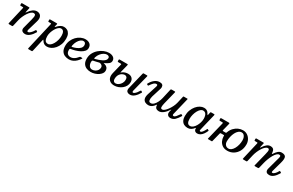

<svg xmlns="http://www.w3.org/2000/svg" viewBox="220 -2159 6168 4036"><g transform="rotate(30 3304.0 -141.0)"><path d="M64.5 -520H220.5Q238.5 -520 242 -516.5Q245.5 -513 242 -499L222 -408Q217 -384.5 219.8 -383Q222.5 -381.5 239.5 -407.5Q278 -465 324.5 -497.8Q371 -530.5 421 -530.5Q456 -530.5 486.5 -512Q517 -493.5 529.2 -452Q541.5 -410.5 521 -341L451.5 -104.5Q447.5 -89.5 447.5 -80Q447.5 -72 451.8 -64.8Q456 -57.5 469.5 -57.5Q494.5 -57.5 527 -88.5Q559.5 -119.5 584 -162.5Q590.5 -172.5 594.8 -177.8Q599 -183 606.5 -177.5L624.5 -165.5Q632 -160 635 -157Q638 -154 631.5 -143.5Q591.5 -73.5 540.2 -31Q489 11.5 434 11.5Q394 11.5 368 -7.8Q342 -27 342 -64.5Q342 -69.5 343.2 -79.5Q344.5 -89.5 347 -96.5L407 -327Q418 -368 421.8 -398.8Q425.5 -429.5 415.8 -446.5Q406 -463.5 376.5 -463.5Q347 -463.5 315.5 -436.5Q284 -409.5 254.8 -365.8Q225.5 -322 203 -270Q180.5 -218 169 -168L136 -24.5Q133.5 -12.5 129.5 -6.2Q125.5 0 109.5 0H55.5Q33.5 0 29.8 -4Q26 -8 29.5 -25.5L125.5 -439Q128.5 -452.5 124.8 -455.2Q121 -458 104.5 -458H64Q51.5 -458 48.8 -462.5Q46 -467 46 -480V-500Q46 -512.5 49.2 -516.2Q52.5 -520 64.5 -520Z M750.5 -520H894.5Q912 -520 915 -516.8Q918 -513.5 914.5 -498L904.5 -457.5Q899.5 -437.5 902.2 -431.8Q905 -426 923.5 -447.5Q955 -483.5 993.5 -507.5Q1032 -531.5 1075 -531.5Q1118.5 -531.5 1155 -511.5Q1191.5 -491.5 1213.8 -448.2Q1236 -405 1236 -334Q1236 -258 1212.5 -195Q1189 -132 1150 -85.8Q1111 -39.5 1063 -14.5Q1015 10.5 966 10.5Q922.5 10.5 893.2 -8.2Q864 -27 845.5 -59.5Q833 -80.5 829.2 -80.5Q825.5 -80.5 820 -56L756.5 226.5Q753.5 239 749.5 244.5Q745.5 250 730 250H665Q649.5 250 647.5 245.5Q645.5 241 648 229.5L801 -432.5Q804 -446 803 -452Q802 -458 783.5 -458H744.5Q732.5 -458 730 -462.2Q727.5 -466.5 727.5 -479V-499.5Q727.5 -513.5 732.2 -516.8Q737 -520 750.5 -520ZM863.5 -187Q863.5 -127 883 -88.5Q902.5 -50 955 -50Q987 -50 1016.8 -75Q1046.5 -100 1070.2 -142Q1094 -184 1107.8 -235.5Q1121.5 -287 1121.5 -340Q1121.5 -401 1101.5 -435.8Q1081.5 -470.5 1038.5 -470.5Q1007 -470.5 976 -443.2Q945 -416 919.5 -372.5Q894 -329 878.8 -280Q863.5 -231 863.5 -187Z M1292.5 -200.5Q1292.5 -270 1318.2 -330Q1344 -390 1387.5 -435.2Q1431 -480.5 1485.8 -506Q1540.5 -531.5 1598.5 -531.5Q1663 -531.5 1703.8 -498.8Q1744.5 -466 1744.5 -403Q1744.5 -357.5 1713.5 -322.5Q1682.5 -287.5 1634 -262.2Q1585.5 -237 1531 -221Q1476.5 -205 1429 -198.5Q1413 -196 1407.8 -188.2Q1402.5 -180.5 1402.5 -159Q1402.5 -103.5 1431 -75Q1459.5 -46.5 1507 -46.5Q1542 -46.5 1572.2 -61.5Q1602.5 -76.5 1627.2 -99.2Q1652 -122 1670 -145.5Q1674.5 -152 1678.8 -154Q1683 -156 1695 -156H1718Q1733.5 -156 1736.5 -152.5Q1739.5 -149 1732 -137.5Q1709 -100.5 1674.5 -66.2Q1640 -32 1595.5 -10.2Q1551 11.5 1499 11.5Q1445 11.5 1398 -8.5Q1351 -28.5 1321.8 -75Q1292.5 -121.5 1292.5 -200.5ZM1433.5 -249.5Q1481 -260 1527.8 -280.5Q1574.5 -301 1605.2 -332.2Q1636 -363.5 1636.5 -406.5Q1636.5 -439 1621.8 -458.2Q1607 -477.5 1576 -477.5Q1542 -477.5 1509.8 -450.8Q1477.5 -424 1452.8 -379.5Q1428 -335 1417.5 -281Q1413.5 -262 1414.8 -254Q1416 -246 1433.5 -249.5Z M1818.5 -193Q1818.5 -268.5 1851.2 -330.5Q1884 -392.5 1936.8 -437.5Q1989.5 -482.5 2050.5 -507Q2111.5 -531.5 2168 -531.5Q2232.5 -531.5 2273.2 -502.5Q2314 -473.5 2314 -421.5Q2314 -378.5 2280.8 -350.8Q2247.5 -323 2197 -299.5Q2172 -287 2175 -286.2Q2178 -285.5 2206 -278Q2245 -268 2268.2 -240Q2291.5 -212 2291.5 -164.5Q2291.5 -131.5 2269.8 -100.2Q2248 -69 2210.5 -43.8Q2173 -18.5 2125.8 -3.5Q2078.5 11.5 2027 11.5Q1971.5 11.5 1924 -8.2Q1876.5 -28 1847.5 -73Q1818.5 -118 1818.5 -193ZM1974.5 -271.5Q2010.5 -281.5 2051.2 -295.2Q2092 -309 2128 -327.5Q2164 -346 2186.8 -370.8Q2209.5 -395.5 2209.5 -428Q2209.5 -451 2192.5 -464.2Q2175.5 -477.5 2145.5 -477.5Q2112 -477.5 2074 -455.2Q2036 -433 2004 -393Q1972 -353 1957 -300.5Q1951 -280.5 1953.2 -273.2Q1955.5 -266 1974.5 -271.5ZM2059 -243Q2034 -236.5 2007.8 -231Q1981.5 -225.5 1961.5 -221.5Q1944.5 -218 1938.5 -207.8Q1932.5 -197.5 1932.5 -173.5Q1932.5 -122.5 1958 -84.5Q1983.5 -46.5 2030.5 -46.5Q2067.5 -46.5 2100.8 -64Q2134 -81.5 2154.8 -111.2Q2175.5 -141 2175.5 -178.5Q2175.5 -207 2158.5 -223.8Q2141.5 -240.5 2117.5 -248Q2100.5 -253 2087.2 -250.2Q2074 -247.5 2059 -243Z M3103 -494.5 3003 -97.5Q3002 -93.5 3001.5 -88.2Q3001 -83 3001 -79.5Q3001 -71 3005.2 -64Q3009.5 -57 3021.5 -57Q3035 -57 3054.8 -72.2Q3074.5 -87.5 3095 -112.5Q3115.5 -137.5 3131.5 -166.5Q3136 -175 3140.8 -178.8Q3145.5 -182.5 3155 -177L3172 -167.5Q3180 -163 3180.8 -159Q3181.5 -155 3176.5 -145Q3138.5 -75.5 3088.2 -31.8Q3038 12 2980 12Q2941 12 2916.2 -7.2Q2891.5 -26.5 2891.5 -65Q2891.5 -70 2892.5 -78.5Q2893.5 -87 2894.5 -92.5L2995 -502.5Q2998 -515 3001.5 -517.5Q3005 -520 3014.5 -520H3081Q3101.5 -520 3104.5 -515.8Q3107.5 -511.5 3103 -494.5ZM2447 -205.5 2505 -441Q2507.5 -452 2504.5 -455Q2501.5 -458 2489 -458H2432.5Q2419.5 -458 2416 -461.2Q2412.5 -464.5 2412.5 -477V-504Q2412.5 -514.5 2416.5 -517.2Q2420.5 -520 2430.5 -520H2606.5Q2626 -520 2629 -516Q2632 -512 2628 -495L2585 -326Q2579 -301.5 2578.8 -295.8Q2578.5 -290 2585.5 -296.2Q2592.5 -302.5 2606.5 -312.5Q2639 -335 2671.8 -343.2Q2704.5 -351.5 2732 -351.5Q2798 -351.5 2832.5 -315.8Q2867 -280 2867 -223.5Q2867 -172 2843.8 -129Q2820.5 -86 2781.5 -54.5Q2742.5 -23 2694.8 -5.8Q2647 11.5 2598 11.5Q2524.5 11.5 2481.2 -28.8Q2438 -69 2438 -140Q2438 -155.5 2440.5 -172Q2443 -188.5 2447 -205.5ZM2538.5 -113.5Q2538.5 -79 2555.5 -60.5Q2572.5 -42 2600.5 -42Q2638 -42 2672.8 -66.5Q2707.5 -91 2729.5 -129.8Q2751.5 -168.5 2751.5 -212Q2751.5 -256.5 2732.5 -275.8Q2713.5 -295 2685.5 -295Q2667.5 -295 2642.8 -286Q2618 -277 2594.2 -256.2Q2570.5 -235.5 2554.5 -200.5Q2538.5 -165.5 2538.5 -113.5Z M3191 -382.5Q3228 -450 3281.8 -490.8Q3335.5 -531.5 3400 -531.5Q3486 -531.5 3486 -455.5Q3486 -450 3484.8 -440.2Q3483.5 -430.5 3481.5 -423L3410 -194Q3393 -133 3400 -92.8Q3407 -52.5 3449.5 -52.5Q3488 -52.5 3521.2 -84.2Q3554.5 -116 3579.2 -166.5Q3604 -217 3616.5 -273L3668.5 -502.5Q3671.5 -514.5 3676.8 -517.2Q3682 -520 3697.5 -520H3756.5Q3775.5 -520 3778.5 -516Q3781.5 -512 3777.5 -496L3701.5 -191.5Q3686.5 -131 3688.5 -94Q3690.5 -57 3727 -57Q3751 -57 3782 -83Q3813 -109 3844 -151.8Q3875 -194.5 3899.5 -245.5Q3924 -296.5 3935.5 -346.5L3972.5 -509Q3975 -520 3987 -520H4068.5Q4078 -520 4080 -518.5Q4082 -517 4080 -509.5L3979 -93.5Q3976 -80.5 3980.2 -68.8Q3984.5 -57 4003 -57Q4028 -57 4055.2 -88.2Q4082.5 -119.5 4111 -162Q4117.5 -172 4121.2 -174.5Q4125 -177 4132 -173L4149 -163.5Q4157 -158.5 4159 -155.5Q4161 -152.5 4154.5 -141.5Q4114 -73 4069.8 -30.5Q4025.5 12 3962 12Q3916 12 3894 -18.2Q3872 -48.5 3881.5 -92L3893.5 -141Q3896.5 -151.5 3893.8 -151.8Q3891 -152 3887 -145Q3844 -75.5 3790 -32.5Q3736 10.5 3684 10.5Q3641.5 10.5 3615 -9.8Q3588.5 -30 3585.5 -82Q3584.5 -93.5 3582 -92.2Q3579.5 -91 3573.5 -82.5Q3543.5 -37.5 3506.8 -13.5Q3470 10.5 3427.5 10.5Q3385.5 10.5 3350 -7Q3314.5 -24.5 3299.8 -66Q3285 -107.5 3304.5 -179L3380 -415.5Q3384 -430.5 3384 -440Q3384 -448 3378 -455.2Q3372 -462.5 3356 -462.5Q3321.5 -462.5 3293 -433.5Q3264.5 -404.5 3234 -361Q3227 -350.5 3222.5 -346Q3218 -341.5 3208 -347.5L3191.5 -357Q3181.5 -362.5 3183.8 -368.2Q3186 -374 3191 -382.5Z M4792.5 -150Q4774 -106 4748 -69.2Q4722 -32.5 4688.2 -10.2Q4654.5 12 4614 12Q4580.5 12 4560.5 -5.8Q4540.5 -23.5 4538 -49Q4537.5 -59 4537.5 -64.5Q4537.5 -70 4538.5 -74Q4538 -85 4528 -72.5Q4497.5 -32.5 4461.5 -10.5Q4425.5 11.5 4382 11.5Q4333.5 11.5 4294.2 -7.8Q4255 -27 4232 -69.5Q4209 -112 4209 -183Q4209 -259 4233 -322.5Q4257 -386 4296.2 -432.8Q4335.5 -479.5 4382.2 -505Q4429 -530.5 4474.5 -530.5Q4512.5 -530.5 4537 -518Q4561.5 -505.5 4576.5 -486.8Q4591.5 -468 4601 -448.5Q4608.5 -432.5 4612.2 -432Q4616 -431.5 4620 -448.5L4632.5 -506.5Q4634.5 -513.5 4637.5 -516.8Q4640.5 -520 4650 -520H4716.5Q4732 -520 4734.5 -516.2Q4737 -512.5 4734 -500.5L4635.5 -93.5Q4633.5 -85.5 4633.5 -75Q4633.5 -57 4654 -57Q4676.5 -57 4702.5 -91Q4728.5 -125 4750 -169.5Q4754 -177.5 4756 -179.8Q4758 -182 4766 -178L4786 -168Q4794 -164 4795 -161Q4796 -158 4792.5 -150ZM4582.5 -324.5Q4582.5 -364.5 4573 -397.5Q4563.5 -430.5 4542.5 -450.5Q4521.5 -470.5 4487 -470.5Q4455 -470.5 4425.8 -444.8Q4396.5 -419 4373.5 -376Q4350.5 -333 4337 -280.8Q4323.5 -228.5 4323.5 -175.5Q4323.5 -115 4343.2 -82.2Q4363 -49.5 4405.5 -49.5Q4441.5 -49.5 4473.5 -75.5Q4505.5 -101.5 4530 -143Q4554.5 -184.5 4568.5 -232.5Q4582.5 -280.5 4582.5 -324.5Z M5148.5 -331Q5171 -392.5 5214 -437.2Q5257 -482 5310.8 -506Q5364.5 -530 5419.5 -530Q5483.5 -530 5530.8 -498Q5578 -466 5603.8 -414.8Q5629.5 -363.5 5629.5 -305Q5629.5 -210 5590.8 -139.2Q5552 -68.5 5487 -29.2Q5422 10 5342.5 10Q5272.5 10 5225 -21.5Q5177.5 -53 5153 -103.8Q5128.5 -154.5 5127.5 -212Q5127.5 -224.5 5127.5 -232.8Q5127.5 -241 5115.5 -241H5060.5Q5043.5 -241 5036.8 -238.5Q5030 -236 5027 -223L4973.5 -11.5Q4971.5 -4 4969.5 -2.2Q4967.5 -0.5 4958 -0.5H4882.5Q4869.5 -0.5 4867.8 -4.2Q4866 -8 4868.5 -17.5L4972.5 -439.5Q4975 -451 4972 -454.5Q4969 -458 4955.5 -458H4900.5Q4887.5 -458 4883.8 -461.5Q4880 -465 4880 -478V-503.5Q4880 -514.5 4884.2 -517.2Q4888.5 -520 4899 -520H5073.5Q5093.5 -520 5096.5 -515.8Q5099.5 -511.5 5095.5 -494.5L5054 -329.5Q5049.5 -312.5 5052.5 -308Q5055.5 -303.5 5078 -303.5H5124.5Q5137 -303.5 5140.8 -311.8Q5144.5 -320 5148.5 -331ZM5239 -160Q5239 -106.5 5267.8 -74.5Q5296.5 -42.5 5342.5 -42.5Q5378.5 -42.5 5409.8 -67.5Q5441 -92.5 5464.2 -134.8Q5487.5 -177 5500.8 -230.2Q5514 -283.5 5514 -340Q5514 -376 5503 -407.2Q5492 -438.5 5471 -458Q5450 -477.5 5419.5 -477.5Q5378.5 -477.5 5345 -449.5Q5311.5 -421.5 5288 -375.2Q5264.5 -329 5251.8 -272.8Q5239 -216.5 5239 -160Z M5753 -520H5909Q5925 -520 5928.8 -518.2Q5932.5 -516.5 5929.5 -502.5L5911 -419Q5906 -395 5907.8 -390.5Q5909.5 -386 5928 -414.5Q5962.5 -466.5 6002 -498.5Q6041.5 -530.5 6084 -530.5Q6138 -530.5 6160.8 -504.5Q6183.5 -478.5 6187.5 -420Q6189 -400.5 6193 -400.2Q6197 -400 6209 -418.5Q6241.5 -469.5 6278.2 -500Q6315 -530.5 6358 -530.5Q6435.5 -530.5 6457.2 -489.5Q6479 -448.5 6449.5 -341L6384 -104.5Q6380 -89.5 6380 -80Q6380 -61 6400.5 -61Q6421.5 -61 6451.2 -89.5Q6481 -118 6505 -162Q6510.5 -171.5 6514.5 -174.8Q6518.5 -178 6529 -172L6544 -163.5Q6555 -157.5 6556.2 -153.2Q6557.5 -149 6550.5 -136Q6510 -67.5 6462.5 -28Q6415 11.5 6363 11.5Q6274.5 11.5 6274.5 -64.5Q6274.5 -69.5 6276 -79.5Q6277.5 -89.5 6279.5 -96.5L6342 -327Q6353 -367.5 6362 -399Q6371 -430.5 6367 -448.8Q6363 -467 6334.5 -467Q6305 -467 6275.8 -438.2Q6246.5 -409.5 6220.2 -363Q6194 -316.5 6173 -262Q6152 -207.5 6139 -155.5L6106 -20.5Q6102.5 -8 6098.2 -4Q6094 0 6078 0H6021.5Q5999 0 5997.8 -4.2Q5996.5 -8.5 6001 -26L6077 -331Q6087 -370.5 6091.8 -401.2Q6096.5 -432 6089.8 -449.5Q6083 -467 6059 -467Q6030.5 -467 5999.8 -440Q5969 -413 5940.8 -369Q5912.5 -325 5890.2 -272Q5868 -219 5856 -166.5L5823 -21.5Q5819.5 -8 5816 -4Q5812.5 0 5795 0H5739Q5715.5 0 5714.2 -5Q5713 -10 5717.5 -28L5812 -434.5Q5815.5 -450 5811.8 -454Q5808 -458 5788.5 -458H5756.5Q5742.5 -458 5738 -460.8Q5733.5 -463.5 5733.5 -477.5V-497Q5733.5 -511 5736.2 -515.5Q5739 -520 5753 -520Z"/></g></svg>

Font: Besley* Medium
Style: Italic
Weight: 500
Italic angle: -13°
Designer: Owen Earl
Foundry: indestructible type*
Version: Version 3.000; ttfautohint (v1.8.3)